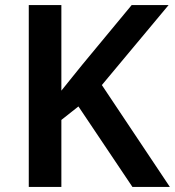

<svg xmlns="http://www.w3.org/2000/svg" viewBox="-20 -827 687 754"><path d="M647 -93H500L288 -409L221 -356V-93H93V-807H221V-471Q241 -496 262 -522Q283 -548 304 -574L497 -807H642L380 -493Z"/></svg>

Font: Noto Sans Telugu UI SemiBold
Style: Regular
Weight: 600
Designer: Jelle Bosma - Monotype Design Team
Foundry: Monotype Imaging Inc.
Version: Version 2.005; ttfautohint (v1.8.4.7-5d5b)